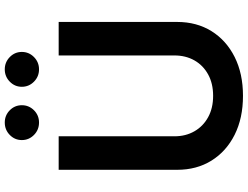

<svg xmlns="http://www.w3.org/2000/svg" viewBox="-132 -850 994 769"><g transform="rotate(-90 364.5 -466.0)"><path d="M364.7 10.7Q275.4 10.7 208.7 -22.7Q142.1 -56.2 105.2 -115.5Q68.4 -174.8 68.4 -252.9V-727.5H202.6V-263.7Q202.6 -218.8 222.7 -183.8Q242.7 -148.9 279.1 -128.9Q315.4 -108.9 364.7 -108.9Q414.1 -108.9 450.4 -128.9Q486.8 -148.9 506.6 -183.8Q526.4 -218.8 526.4 -263.7V-727.5H660.6V-252.9Q660.6 -174.8 623.8 -115.5Q586.9 -56.2 520.3 -22.7Q453.6 10.7 364.7 10.7ZM470.7 -806.2Q441.9 -806.2 421.4 -826.4Q400.9 -846.7 400.9 -875Q400.9 -903.3 421.4 -923.3Q441.9 -943.4 470.7 -943.4Q499.5 -943.4 520 -923.3Q540.5 -903.3 540.5 -875Q540.5 -846.7 520 -826.4Q499.5 -806.2 470.7 -806.2ZM257.8 -806.2Q228.5 -806.2 208 -826.4Q187.5 -846.7 187.5 -875Q187.5 -903.3 208 -923.3Q228.5 -943.4 257.8 -943.4Q286.6 -943.4 306.9 -923.3Q327.1 -903.3 327.1 -875Q327.1 -846.7 306.9 -826.4Q286.6 -806.2 257.8 -806.2Z"/></g></svg>

Font: V-Inter
Style: SemiBold-600
Weight: 600
Designer: Rasmus Andersson
Foundry: rsms
Version: Version 4.000;git-4146feb